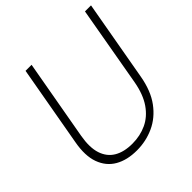

<svg xmlns="http://www.w3.org/2000/svg" viewBox="-186 -850 1012 1012"><g transform="rotate(-45 319.5 -344.0)"><path d="M270 12Q197 12 147 -17Q97 -46 76 -104Q55 -162 71 -249L151 -700H196L116 -250Q103 -175 119 -126.5Q135 -78 175.5 -54Q216 -30 278 -30Q336 -30 384.5 -52.5Q433 -75 467 -124Q501 -173 515 -251L594 -700H639L559 -249Q543 -158 500.5 -100.5Q458 -43 398 -15.5Q338 12 270 12Z"/></g></svg>

Font: DM Sans 17pt ExtraLight
Style: Italic
Weight: 250
Italic angle: -10°
Version: Version 4.004;gftools[0.9.30]